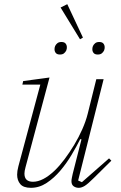

<svg xmlns="http://www.w3.org/2000/svg" viewBox="-20 -887 577 919"><path d="M128 12Q92 12 77 -6Q62 -24 62 -51Q62 -68 68 -91L173 -482H87L91 -499L217 -516L102 -86Q97 -68 97 -56Q97 -17 138 -17Q185 -17 241 -70Q265 -93 289 -125Q313 -157 335 -193.5Q357 -230 374 -268.5Q391 -307 400 -343L441 -508H476L354 -23L372 -15L502 -129L513 -118L429 -35Q400 -6 385 3Q370 12 357 12Q343 12 332.5 4.5Q322 -3 322 -20Q322 -26 324 -36Q326 -46 328 -55L370 -220L364 -221Q347 -187 323 -146.5Q299 -106 269 -70.5Q239 -35 203.5 -11.5Q168 12 128 12ZM267 -626Q253 -626 247 -633.5Q241 -641 241 -651Q241 -655 241.5 -658.5Q242 -662 244 -667Q248 -675 255 -680.5Q262 -686 274 -686Q288 -686 294 -678.5Q300 -671 300 -661Q300 -657 299.5 -653.5Q299 -650 297 -645Q293 -637 286 -631.5Q279 -626 267 -626ZM448 -626Q434 -626 428 -633.5Q422 -641 422 -651Q422 -655 422.5 -658.5Q423 -662 425 -667Q429 -675 436 -680.5Q443 -686 455 -686Q469 -686 475 -678.5Q481 -671 481 -661Q481 -657 480.5 -653.5Q480 -650 478 -645Q474 -637 467 -631.5Q460 -626 448 -626ZM270 -851 302 -867 377 -707 363 -699Z"/></svg>

Font: IBM Plex Serif ExtLt
Style: Italic
Weight: 200
Italic angle: -14°
Designer: Mike Abbink, Paul van der Laan, Pieter van Rosmalen
Foundry: Bold Monday
Version: Version 3.001